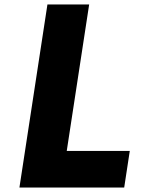

<svg xmlns="http://www.w3.org/2000/svg" viewBox="-20 -845 647 865"><path d="M381.7 -825H193.7L67.5 0H539.5L564.7 -165H280.7Z"/></svg>

Font: Sztylet
Style: BdObl
Weight: 700
Foundry: Cannot Into Space Fonts, PlusOne Fonts
Version: Version 0.12